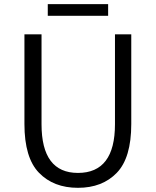

<svg xmlns="http://www.w3.org/2000/svg" viewBox="-20 -899 756 932"><path d="M98.6 -296.9V-732.4H181.6V-295.9Q181.6 -59.6 358.4 -59.6Q538.1 -59.6 538.1 -295.9V-732.4H617.2V-296.9Q617.2 -132.8 546.9 -60.1Q476.6 12.7 358.4 12.7Q240.2 12.7 169.4 -60.1Q98.6 -132.8 98.6 -296.9ZM211.9 -822.3V-878.9H504.9V-822.3Z"/></svg>

Font: Gen Shin Gothic Normal
Style: Regular
Weight: 300
Designer: [Source Han Sans]
Ryoko NISHIZUKA  (kana & ideographs); Paul D. Hunt (Latin, Greek & Cyrillic); Wenlong ZHANG  (bopomofo
Version: Version 1.002.20150607